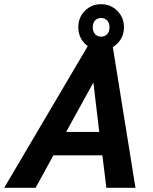

<svg xmlns="http://www.w3.org/2000/svg" viewBox="-77 -897 730 917"><path d="M-57 0 350 -690H459L570 0H431L412 -155H178L93 0ZM239 -267H397L369 -503ZM297 -767Q297 -814 328.5 -845.5Q360 -877 406 -877Q451 -877 483 -845.5Q515 -814 515 -767Q515 -720 483 -688.5Q451 -657 406 -657Q360 -657 328.5 -688.5Q297 -720 297 -767ZM366 -767Q366 -746 377 -734Q388 -722 406 -722Q424 -722 435 -734Q446 -746 446 -767Q446 -787 435 -799Q424 -811 406 -811Q388 -811 377 -799Q366 -787 366 -767Z"/></svg>

Font: Radio Canada SemiBold
Style: Italic
Weight: 600
Italic angle: -12°
Designer: Charles Daoud, Etienne Aubert Bonn, Alexandre Saumier Demers, Jacques Le Bailly
Foundry: Radio-Canada
Version: Version 2.104; ttfautohint (v1.8.4.7-5d5b);gftools[0.9.28.de